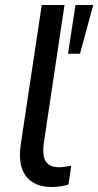

<svg xmlns="http://www.w3.org/2000/svg" viewBox="-20 -739 393 768"><path d="M188 9Q116 9 83.5 -35Q51 -79 63 -161L147 -719H238L155 -165Q151 -134 155.5 -112.5Q160 -91 175.5 -80.5Q191 -70 216 -70Q228 -70 240 -72Q252 -74 265 -76L254 -1Q239 4 222 6.5Q205 9 188 9ZM252 -524 282 -719H353L300 -524Z"/></svg>

Font: Nunitoga
Style: Medium Italic
Weight: 500
Italic angle: -9°
Designer: Vernon Adams
Foundry: Vernon Adams
Version: Version 1.0